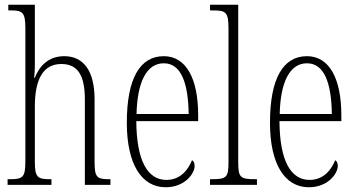

<svg xmlns="http://www.w3.org/2000/svg" viewBox="-20 -780 1502 810"><path d="M12 0H197V-24H193C138 -24 127 -31 127 -99V-330C127 -451 165 -510 239 -510C312 -510 338 -456 338 -360V0H446V-24H439C388 -24 379 -33 379 -98V-361C379 -483 331 -543 251 -543C183 -543 145 -499 127 -452H124C126 -468 127 -486 127 -503V-760H15V-736H29C75 -736 87 -727 87 -661V-100C87 -31 76 -24 21 -24H12Z M679 10C759 10 801 -47 801 -80C801 -94 796 -101 790 -104C773 -62 740 -21 682 -21C603 -21 556 -101 555 -269H816V-294C816 -449 765 -543 671 -543C571 -543 515 -450 515 -262C515 -88 577 10 679 10ZM776 -299H556C559 -431 597 -513 671 -513C746 -513 774 -426 776 -299Z M866 0H1064V-24H1059C993 -24 985 -30 985 -98V-760H866V-736H878C932 -736 944 -730 944 -660V-98C944 -30 936 -24 870 -24H866Z M1283 10C1363 10 1405 -47 1405 -80C1405 -94 1400 -101 1394 -104C1377 -62 1344 -21 1286 -21C1207 -21 1160 -101 1159 -269H1420V-294C1420 -449 1369 -543 1275 -543C1175 -543 1119 -450 1119 -262C1119 -88 1181 10 1283 10ZM1380 -299H1160C1163 -431 1201 -513 1275 -513C1350 -513 1378 -426 1380 -299Z"/></svg>

Font: Noto Serif Tamil ExtraCondensed ExtraLight
Style: Regular
Weight: 200
Width: 2
Designer: Indian Type Foundry, Tom Grace, and the Monotype Design Team
Foundry: Monotype Imaging Inc.
Version: Version 2.004